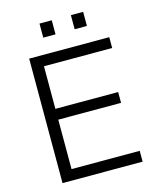

<svg xmlns="http://www.w3.org/2000/svg" viewBox="-125 -943 837 1028"><g transform="rotate(-15 293.0 -428.5)"><path d="M92 0V-690H536V-630H158V-394H506V-334H158V-60H536V0ZM194 -779V-857H262V-779ZM368 -779V-857H436V-779Z"/></g></svg>

Font: Oxanium Light
Style: Regular
Weight: 300
Designer: Severin Meyer
Version: Version 1.000